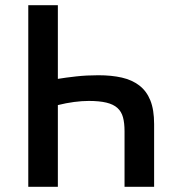

<svg xmlns="http://www.w3.org/2000/svg" viewBox="-20 -720 668 740"><path d="M89 -700H203V-416Q233 -421 273.5 -425.5Q314 -430 359 -430Q410 -430 449.5 -421Q489 -412 517 -390.5Q545 -369 559.5 -333Q574 -297 574 -242V0H460V-214Q460 -246 454 -268Q448 -290 432.5 -304Q417 -318 390 -324.5Q363 -331 322 -331Q296 -331 265.5 -327Q235 -323 203 -315V0H89Z"/></svg>

Font: Tilda Sans Semibold
Style: Regular
Weight: 600
Designer: ParaType Ltd
Foundry: ParaType Ltd
Version: Version 1.009